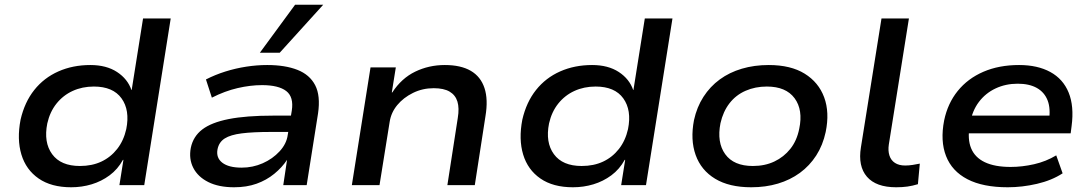

<svg xmlns="http://www.w3.org/2000/svg" viewBox="-20 -783 4612 812"><path d="M281 9Q197 9 143.5 -28Q90 -65 70.5 -129.5Q51 -194 67 -277Q84 -351 125 -402.5Q166 -454 227 -481Q288 -508 362 -508Q430 -508 475 -478.5Q520 -449 536 -402L537 -403L585 -705H702L590 0H485L502 -107H500Q478 -67 443.5 -41.5Q409 -16 367.5 -3.5Q326 9 281 9ZM318 -81Q369 -81 408.5 -99.5Q448 -118 475.5 -153Q503 -188 514 -237Q530 -317 494 -367Q458 -417 377 -417Q328 -417 287.5 -398.5Q247 -380 219 -345Q191 -310 180 -261Q164 -181 200.5 -131Q237 -81 318 -81Z M970 9Q905 9 861 -13Q817 -35 797.5 -73Q778 -111 787 -158Q797 -206 835.5 -235.5Q874 -265 947.5 -279.5Q1021 -294 1135 -294H1229L1219 -225H1126Q1050 -225 1002.5 -219Q955 -213 930.5 -197.5Q906 -182 900 -152Q893 -116 920 -95Q947 -74 1002 -74Q1049 -74 1091 -92.5Q1133 -111 1162.5 -143Q1192 -175 1197 -213L1214 -315Q1223 -373 1190.5 -398Q1158 -423 1088 -423Q1039 -423 985 -410.5Q931 -398 876 -370L851 -447Q890 -467 933 -480.5Q976 -494 1021 -501Q1066 -508 1110 -508Q1186 -508 1238 -487.5Q1290 -467 1313 -422.5Q1336 -378 1325 -303L1277 0H1178L1194 -107Q1173 -75 1140 -48Q1107 -21 1065 -6Q1023 9 970 9ZM1079 -560 1228 -763H1347L1163 -560Z M1468 0 1547 -498H1654L1637 -392H1639Q1678 -452 1736 -480Q1794 -508 1861 -508Q1929 -508 1971 -483.5Q2013 -459 2029 -410.5Q2045 -362 2033 -291L1988 0H1872L1916 -284Q1923 -326 1914.5 -353.5Q1906 -381 1881.5 -395.5Q1857 -410 1814 -410Q1767 -410 1726.5 -390Q1686 -370 1660 -338.5Q1634 -307 1628 -268L1585 0Z M2403 9Q2319 9 2265.5 -28Q2212 -65 2192.5 -129.5Q2173 -194 2189 -277Q2206 -351 2247 -402.5Q2288 -454 2349 -481Q2410 -508 2484 -508Q2552 -508 2597 -478.5Q2642 -449 2658 -402L2659 -403L2707 -705H2824L2712 0H2607L2624 -107H2622Q2600 -67 2565.5 -41.5Q2531 -16 2489.5 -3.5Q2448 9 2403 9ZM2440 -81Q2491 -81 2530.5 -99.5Q2570 -118 2597.5 -153Q2625 -188 2636 -237Q2652 -317 2616 -367Q2580 -417 2499 -417Q2450 -417 2409.5 -398.5Q2369 -380 2341 -345Q2313 -310 2302 -261Q2286 -181 2322.5 -131Q2359 -81 2440 -81Z M3157 9Q3064 9 3004.5 -27Q2945 -63 2922 -127.5Q2899 -192 2915 -275Q2927 -330 2955 -373.5Q2983 -417 3024 -447Q3065 -477 3117.5 -492.5Q3170 -508 3231 -508Q3324 -508 3383 -471.5Q3442 -435 3465.5 -371.5Q3489 -308 3472 -225Q3460 -169 3432 -125.5Q3404 -82 3363 -52Q3322 -22 3270 -6.5Q3218 9 3157 9ZM3164 -81Q3215 -81 3255 -100Q3295 -119 3322.5 -153.5Q3350 -188 3360 -238Q3377 -318 3340.5 -367.5Q3304 -417 3223 -417Q3174 -417 3133 -399Q3092 -381 3065 -346Q3038 -311 3027 -262Q3011 -181 3047 -131Q3083 -81 3164 -81Z M3770 9Q3685 9 3646.5 -35.5Q3608 -80 3621 -160L3708 -705H3824L3739 -172Q3735 -146 3741.5 -125.5Q3748 -105 3765 -94Q3782 -83 3808 -83Q3823 -83 3839.5 -85.5Q3856 -88 3870 -91L3862 -4Q3839 3 3817.5 6Q3796 9 3770 9Z M4242 9Q4137 9 4071.5 -25Q4006 -59 3981 -123Q3956 -187 3973 -274Q3988 -346 4030.5 -398.5Q4073 -451 4139 -479.5Q4205 -508 4290 -508Q4368 -508 4422 -478.5Q4476 -449 4499.5 -391.5Q4523 -334 4512 -250L4508 -219H4054L4065 -294H4440L4416 -271Q4424 -324 4410.5 -358.5Q4397 -393 4365 -411Q4333 -429 4284 -429Q4233 -429 4190.5 -409Q4148 -389 4120 -352Q4092 -315 4083 -263L4081 -252Q4071 -195 4087 -156Q4103 -117 4145 -97Q4187 -77 4254 -77Q4303 -77 4353.5 -88.5Q4404 -100 4447 -126L4474 -50Q4428 -20 4365.5 -5.5Q4303 9 4242 9Z"/></svg>

Font: Nunito Sans 7pt SemiExpanded SemiBold
Style: Italic
Weight: 600
Width: 6
Italic angle: -9°
Designer: Vernon Adams
Foundry: Vernon Adams
Version: Version 3.101;gftools[0.9.27]